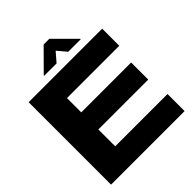

<svg xmlns="http://www.w3.org/2000/svg" viewBox="-246 -1037 1176 1176"><g transform="rotate(-45 342.0 -449.5)"><path d="M639 -294H207V-148H660V0H23V-714H660V-566H207V-442H639ZM413 -761 364 -819H362L312 -761H205V-765L338 -899H387L521 -765V-761Z"/></g></svg>

Font: Non Bureau Extended
Style: Bold
Weight: 700
Width: 7
Designer: Jona Saucedo
Foundry: Non Foundry
Version: Version 1.000; ttfautohint (v1.8.4)